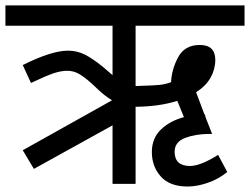

<svg xmlns="http://www.w3.org/2000/svg" viewBox="-40 -678 922 708"><path d="M488.8 -361.8Q527.8 -362.8 548.8 -365Q569.8 -367.2 590.8 -375Q592.8 -421.9 616.9 -467Q641.1 -512.2 696.8 -512.2Q753.9 -512.2 753.9 -457Q753.9 -422.9 736.6 -391.8Q719.2 -360.8 683.1 -337.9L713.9 -255.9H715.8L717.8 -246.1L742.2 -184.1H731.9Q681.2 -184.1 642.6 -169.4Q604 -154.8 604 -118.2Q604 -66.4 660.2 -65.9Q699.2 -65.9 764.2 -106.9L797.9 -43.9Q767.1 -18.1 727.1 -4.2Q687 9.8 651.9 9.8Q585.9 9.8 553 -27.1Q520 -64 520 -117.2Q520 -168 553 -200Q585.9 -231.9 638.2 -246.1L613.8 -306.2Q548.8 -285.2 460 -284.2V0H375V-215.8L85 -55.2L43.9 -124L373 -308.1Q344.2 -326.2 322.5 -347.2Q300.8 -368.2 296.9 -371.1Q269 -396 249.5 -406.5Q230 -417 208 -417Q185.1 -417 158 -408Q130.9 -398.9 74.2 -372.1L43.9 -438Q149.9 -491.2 210.9 -491.2Q243.2 -491.2 272 -477.1Q300.8 -462.9 339.8 -431.2L375 -400.9V-583H-20V-658.2H861.8V-583H460V-360.8Z"/></svg>

Font: Sarala
Style: Regular
Weight: 400
Designer: Andres Torresi
Foundry: Huerta Tipografica
Version: Version 1.004;PS 001.003;hotconv 1.0.70;makeotf.lib2.5.58329